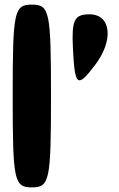

<svg xmlns="http://www.w3.org/2000/svg" viewBox="-20 -862 517 832"><path d="M296 -654C304 -487 315 -479 391 -579C474 -687 462 -800 368 -800C302 -800 290 -775 296 -654ZM35 -446C35 -79 41 -50 118 -50C195 -50 201 -79 201 -446C201 -813 195 -842 118 -842C41 -842 35 -813 35 -446Z"/></svg>

Font: Hussar Skorodowane
Style: Bold
Weight: 700
Foundry: Cannot Into Space Fonts
Version: Version 0.892